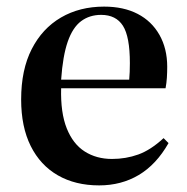

<svg xmlns="http://www.w3.org/2000/svg" viewBox="-20 -547 566 581"><path d="M280 14Q208 14 155 -16.5Q102 -47 73 -105Q44 -163 44 -246Q44 -336 76 -398.5Q108 -461 164.5 -494Q221 -527 295 -527Q354 -527 396.5 -505Q439 -483 462.5 -441.5Q486 -400 486 -345Q486 -328 485 -312Q484 -296 481 -280H165Q163 -206 182 -158.5Q201 -111 236.5 -88.5Q272 -66 319 -66Q361 -66 398.5 -79.5Q436 -93 475 -129L490 -114Q453 -49 400 -17.5Q347 14 280 14ZM165 -306H371Q372 -317 372.5 -329.5Q373 -342 373 -356Q373 -436 352 -469Q331 -502 286 -502Q251 -502 225.5 -483Q200 -464 185 -421Q170 -378 165 -306Z"/></svg>

Font: Literata 60pt Medium
Style: Regular
Weight: 500
Designer: Latin by Veronika Burian and Jose Scaglione. Greek by Irene Vlachou. Cyrillic by Vera Evstafieva.
Foundry: TypeTogether
Version: Version 3.103;gftools[0.9.29]